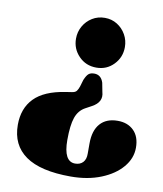

<svg xmlns="http://www.w3.org/2000/svg" viewBox="-83 -658 747 880"><g transform="rotate(10 290.0 -218.0)"><path d="M381.5 -253Q395 -207.5 345.5 -181L317 -165.5Q286.5 -149 274 -113Q261.5 -77 261.5 -8.5Q261.5 92 315 92Q338 92 351.5 77.8Q365 63.5 364.5 36.5V-10.5Q364.5 -70.5 393 -102.8Q421.5 -135 474.5 -135Q521 -135 549.2 -107Q577.5 -79 577.5 -27.5Q577.5 22 542.5 63.2Q507.5 104.5 446 129.2Q384.5 154 305 154Q164.5 154 95.2 105.2Q26 56.5 26 -37.5Q26 -114.5 71.8 -161.5Q117.5 -208.5 215 -223.5L244 -228Q259.5 -230 265.8 -238.2Q272 -246.5 276.5 -260L286 -292Q295 -313.5 304.2 -321.5Q313.5 -329.5 330.5 -329.5Q362.5 -329.5 373.5 -294.5ZM334.5 -589.5Q366.5 -589.5 392 -573.5Q417.5 -557.5 432.5 -531Q447.5 -504.5 447.5 -473Q447.5 -425.5 415 -391.8Q382.5 -358 334.5 -358Q285.5 -358 252.8 -391.8Q220 -425.5 220 -473Q220 -504.5 235 -531Q250 -557.5 276 -573.5Q302 -589.5 334.5 -589.5Z"/></g></svg>

Font: Fraunces 72pt S050 Black
Style: Regular
Weight: 900
Version: Version 1.000; ttfautohint (v1.8.3)